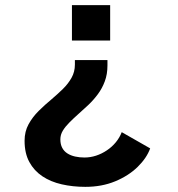

<svg xmlns="http://www.w3.org/2000/svg" viewBox="-20 -520 690 746"><path d="M397.5 -286.5V-265.5Q397.5 -231.5 387.2 -204Q377 -176.5 360.2 -154Q343.5 -131.5 323.5 -112.5Q303.5 -93.5 284 -76.5Q265.5 -60 249.8 -44.2Q234 -28.5 224.2 -12.5Q214.5 3.5 214.5 21.5Q214.5 41 221.8 54.5Q229 68 242 76.2Q255 84.5 272 88.2Q289 92 308 92Q331 92 353.2 84.8Q375.5 77.5 395.2 64.2Q415 51 430 32.8Q445 14.5 453 -6.5L563.5 56.5Q550 94 514.8 128.5Q479.5 163 427.5 184.5Q375.5 206 311.5 206Q263 206 220 196.2Q177 186.5 144.8 165Q112.5 143.5 94 109.5Q75.5 75.5 75.5 27Q75.5 -9 91 -37.2Q106.5 -65.5 130.5 -89.2Q154.5 -113 180 -134Q203.5 -154 224.2 -174.2Q245 -194.5 258 -217.8Q271 -241 271 -269V-286.5ZM408 -362.5H259.5V-500H408Z"/></svg>

Font: Trispace Thin SemiBold
Style: Regular
Weight: 600
Version: Version 1.210